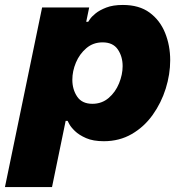

<svg xmlns="http://www.w3.org/2000/svg" viewBox="-56 -560 734 775"><path d="M-36 195 114 -530H304L292 -472H300Q300 -472 307 -482.5Q314 -493 330 -506Q346 -519 373 -529.5Q400 -540 440 -540Q506 -540 548 -509Q590 -478 610.5 -427Q631 -376 631 -317Q631 -260 613 -202.5Q595 -145 560.5 -96.5Q526 -48 476 -19Q426 10 363 10Q320 10 291.5 -2.5Q263 -15 246.5 -31Q230 -47 223.5 -59.5Q217 -72 217 -72H209L154 195ZM236 -238Q236 -199 255.5 -170Q275 -141 317 -141Q355 -141 382.5 -164.5Q410 -188 424.5 -223.5Q439 -259 439 -293Q439 -332 419.5 -360.5Q400 -389 358 -389Q320 -389 292.5 -365.5Q265 -342 250.5 -307.5Q236 -273 236 -238Z"/></svg>

Font: Be Vietnam Pro Black
Style: Italic
Weight: 900
Italic angle: -12°
Designer: Lam Bao, Tony Le, Vietanh Nguyen
Foundry: Yellow Type Foundry
Version: Version 1.002; ttfautohint (v1.8.3)